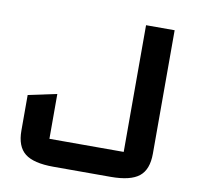

<svg xmlns="http://www.w3.org/2000/svg" viewBox="-79 -783 908 873"><g transform="rotate(10 375.0 -346.5)"><path d="M658 -700V-130Q658 -56.5 618.2 -24.8Q578.5 7 487 7H223Q131 7 91 -24.8Q51 -56.5 51 -130V-294L183 -322V-115Q183 -115 183 -115Q183 -115 183 -115H526Q526 -115 526 -115Q526 -115 526 -115V-700Z"/></g></svg>

Font: Science Gothic
Style: Regular
Weight: 400
Designer: Thomas Phinney, Vassil Kateliev, Brandon Buerkle
Foundry: Font Detective LLC
Version: Version 1.018